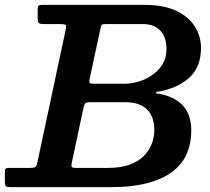

<svg xmlns="http://www.w3.org/2000/svg" viewBox="-63 -770 864 790"><path d="M390 0Q482.5 0 546.5 -17.5Q610.5 -35 649.8 -66.2Q689 -97.5 706.5 -139.8Q724 -182 724 -231.5Q724 -293.5 694.5 -330Q665 -366.5 603 -382Q591.5 -385 585.5 -384.5Q579.5 -384 579.5 -388.5Q579.5 -393.5 585.8 -393.2Q592 -393 605 -396Q680.5 -414 722.2 -456.5Q764 -499 764 -573.5Q764 -619.5 739.5 -659.8Q715 -700 663.2 -725Q611.5 -750 530 -750H113.5Q101.5 -750 96.8 -747Q92 -744 92 -732V-694.5Q92 -678.5 97 -674.8Q102 -671 117.5 -671H183Q203.5 -671 207 -667.5Q210.5 -664 207.5 -649L90.5 -100.5Q87.5 -86.5 82 -82.8Q76.5 -79 59 -79H-28.5Q-37 -79 -40 -75.5Q-43 -72 -43 -63V-23.5Q-43 -7.5 -38.5 -3.8Q-34 0 -19 0ZM380 -79H251Q234 -79 232 -83.8Q230 -88.5 232.5 -101L281 -328.5Q284 -341 288.2 -345.2Q292.5 -349.5 307.5 -349.5H454Q491 -349.5 517.5 -336.8Q544 -324 558 -298.2Q572 -272.5 572 -234.5Q572 -208.5 562.5 -181.2Q553 -154 531.2 -130.8Q509.5 -107.5 472.5 -93.2Q435.5 -79 380 -79ZM322 -425.5Q306.5 -425.5 305.2 -430.2Q304 -435 306 -446.5L350.5 -653Q353 -665 355.2 -668Q357.5 -671 372.5 -671H524Q572 -671 597 -643.8Q622 -616.5 622 -569Q622 -532.5 605.8 -505.8Q589.5 -479 563.2 -461Q537 -443 507.2 -434.2Q477.5 -425.5 450 -425.5Z"/></svg>

Font: Besley SemiBold
Style: Italic
Weight: 600
Italic angle: -13°
Designer: Owen Earl
Foundry: indestructible type*
Version: Version 2.001